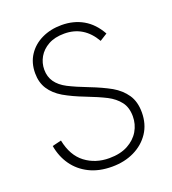

<svg xmlns="http://www.w3.org/2000/svg" viewBox="-131 -805 814 910"><g transform="rotate(-20 276.0 -349.5)"><path d="M279.5 7.5Q213.5 7.5 165 -16.8Q116.5 -41 86.8 -83.2Q57 -125.5 47.5 -181L93 -192Q109 -112 160 -73.5Q211 -35 280.5 -35Q336.5 -35 374.8 -55.8Q413 -76.5 432.8 -110.2Q452.5 -144 452.5 -183.5Q452.5 -229 430.2 -257.5Q408 -286 371.5 -305Q331 -325.5 273 -347.8Q215 -370 171.5 -395Q130.5 -419.5 108.8 -453Q87 -486.5 87 -533.5Q87 -585.5 112.5 -624.2Q138 -663 182.2 -684.2Q226.5 -705.5 282 -705.5Q343 -705.5 390.5 -678.2Q438 -651 469 -595L431.5 -571.5Q379 -663 280.5 -663Q232.5 -663 199.8 -644.8Q167 -626.5 150.2 -597.2Q133.5 -568 133.5 -534.5Q133.5 -498.5 152 -472Q170.5 -445.5 207 -426.5Q246.5 -406.5 305.5 -383.8Q364.5 -361 408.5 -336.5Q450 -312.5 474.5 -276.8Q499 -241 499 -187Q499 -127.5 470 -84Q441 -40.5 391.5 -16.5Q342 7.5 279.5 7.5Z"/></g></svg>

Font: Acari Sans Neue Light
Style: Regular
Weight: 300
Designer: Alfredo Marco Pradil (font), Cristiano Sobral (main changes)
Foundry: Hanken Design Co. (font), Cristiano Sobral (main changes)
Version: Version 2.459;March 19, 2022;FontCreator 14.0.0.2808 64-bit;